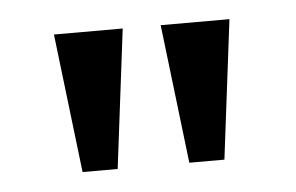

<svg xmlns="http://www.w3.org/2000/svg" viewBox="-29 -636 411 267"><g transform="rotate(-5 176.0 -502.0)"><path d="M203 -599H299L275 -405H226ZM54 -599H150L126 -405H77Z"/></g></svg>

Font: Podkova SemiBold
Style: Regular
Weight: 600
Designer: Ilya Yudin
Foundry: Cyreal (www.cyreal.org)
Version: Version 2.103